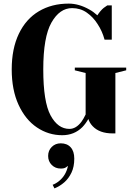

<svg xmlns="http://www.w3.org/2000/svg" viewBox="-20 -735 740 1065"><path d="M45 -350Q45 -465 84.5 -547.5Q124 -630 195.5 -672.5Q267 -715 361 -715Q418 -715 476 -682Q498 -670 520 -650Q537 -676 555 -691Q573 -704 575 -705H600V-515H560Q547 -563 521 -602Q497 -640 461.5 -665Q426 -690 380 -690Q311 -690 265.5 -610Q220 -530 220 -350Q220 -170 260.5 -95Q301 -20 365 -20Q402 -20 432 -60Q443 -75 455 -100V-330L395 -345V-360H680V-345L620 -330V5H605Q532 5 494 -35Q477 -53 470 -75Q456 -50 437 -30Q392 15 325 15Q249 15 185 -28Q121 -71 83 -153.5Q45 -236 45 -350ZM272 290Q291 283 309 268Q347 236 357 185Q354 188 351 189.5Q348 191 346 193Q337 200 317 200Q287 200 267 180Q247 160 247 130Q247 100 267 80Q287 60 317 60Q352 60 372 82Q392 104 392 145Q392 190 376.5 222.5Q361 255 337 276Q312 298 282 310Z"/></svg>

Font: Yeseva One
Style: Regular
Weight: 400
Designer: Jovanny Lemonad
Foundry: Jovanny Lemonad
Version: Version 2.000